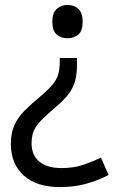

<svg xmlns="http://www.w3.org/2000/svg" viewBox="-20 -566 474 778"><path d="M292 -304Q292 -267 284.5 -239Q277 -211 259 -186.5Q241 -162 208 -134Q170 -102 148 -79.5Q126 -57 117 -36Q108 -15 108 15Q108 63 139.5 89Q171 115 229 115Q279 115 317 102Q355 89 389 73L420 143Q380 164 331.5 178Q283 192 223 192Q128 192 76 145Q24 98 24 17Q24 -28 38.5 -59.5Q53 -91 79.5 -117.5Q106 -144 142 -174Q176 -203 193 -223.5Q210 -244 216 -265Q222 -286 222 -314V-331H292ZM315 -478Q315 -441 297.5 -426Q280 -411 253 -411Q228 -411 210 -426Q192 -441 192 -478Q192 -514 210 -530Q228 -546 253 -546Q280 -546 297.5 -530Q315 -514 315 -478Z"/></svg>

Font: Noto Sans Pahawh Hmong
Style: Regular
Weight: 400
Designer: Monotype Design Team
Foundry: Monotype Imaging Inc.
Version: Version 2.001; ttfautohint (v1.8.4.7-5d5b)